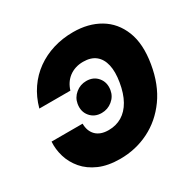

<svg xmlns="http://www.w3.org/2000/svg" viewBox="-164 -901 1074 1075"><g transform="rotate(-30 373.0 -363.5)"><path d="M316.4 9.8Q237.8 9.8 181.6 -14.6Q125.5 -39.1 90.8 -79.8Q56.2 -120.6 41.5 -169.4Q26.9 -218.3 30.3 -266.6H231Q231 -242.7 238 -223.6Q245.1 -204.6 258.8 -190.7Q272.5 -176.8 293 -169.4Q313.5 -162.1 340.3 -162.1Q388.7 -162.1 426.5 -184.8Q464.4 -207.5 489.7 -252.4Q515.1 -297.4 525.9 -363.3Q536.6 -426.8 526.4 -471.9Q516.1 -517.1 486.1 -541.3Q456.1 -565.4 406.2 -565.4Q378.9 -565.4 356 -557.9Q333 -550.3 314.9 -536.6Q296.9 -522.9 284.2 -503.9Q271.5 -484.9 264.2 -460.9H63.5Q81.5 -526.9 116.7 -578.1Q151.9 -629.4 201.4 -664.8Q251 -700.2 311.5 -718.8Q372.1 -737.3 440.4 -737.3Q538.6 -737.3 610.8 -694.6Q683.1 -651.9 716.3 -568.4Q749.5 -484.9 729 -363.3Q709 -242.7 649.2 -159.4Q589.4 -76.2 502.9 -33.2Q416.5 9.8 316.4 9.8ZM354.5 -264.6Q308.6 -264.6 281.5 -296.9Q254.4 -329.1 262.2 -376.5Q268.6 -414.1 298.6 -438.7Q328.6 -463.4 367.7 -463.4Q414.1 -463.4 440.9 -430.9Q467.8 -398.4 460 -351.1Q453.6 -313.5 423.6 -289.1Q393.6 -264.6 354.5 -264.6Z"/></g></svg>

Font: Inter 16pt Black
Style: Italic
Weight: 900
Italic angle: -9.3988°
Version: Version 4.001;git-66647c0bb